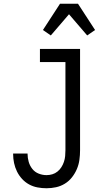

<svg xmlns="http://www.w3.org/2000/svg" viewBox="-20 -996 540 1024"><path d="M228 8Q204 8 180 3.5Q156 -1 135 -12.5Q114 -24 97.5 -42Q81 -60 70.5 -81.5Q60 -103 55 -126.5Q50 -150 50 -174V-177H127V-175Q127 -154 133 -133Q139 -112 152.5 -95Q166 -78 186.5 -70Q207 -62 228 -62Q244 -62 259 -66.5Q274 -71 286.5 -81Q299 -91 307.5 -104.5Q316 -118 321 -133Q326 -148 327.5 -163.5Q329 -179 329 -195V-665H193V-735H407V-195Q407 -169 403.5 -143.5Q400 -118 390 -94.5Q380 -71 364 -50.5Q348 -30 326 -16.5Q304 -3 279 2.5Q254 8 228 8ZM251 -807 209 -836 300 -976H396L487 -836L445 -807L348 -920Z"/></svg>

Font: Iosevka Curly Slab
Style: Regular
Weight: 400
Monospace: yes
Designer: Belleve Invis
Foundry: Belleve Invis
Version: Version 22.1.2; ttfautohint (v1.8.4)